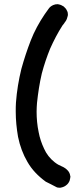

<svg xmlns="http://www.w3.org/2000/svg" viewBox="-20 -797 376 899"><path d="M108.4 -39.1C128.9 -2.9 158.2 27.3 194.3 53.7L217.8 65.4C225.6 69.3 233.4 73.2 242.2 78.1C247.1 81.1 252 82 258.8 82C261.7 82 263.7 82 266.6 81.1C276.4 79.1 284.2 75.2 290 70.3C296.9 65.4 301.8 58.6 305.7 49.8C307.6 43.9 308.6 38.1 309.6 31.2C309.6 29.3 309.6 27.3 308.6 25.4C307.6 16.6 303.7 8.8 297.9 2C292 -4.9 285.2 -9.8 278.3 -13.7C266.6 -19.5 258.8 -23.4 253.9 -25.4C250 -27.3 244.1 -31.2 236.3 -37.1C213.9 -54.7 197.3 -76.2 186.5 -100.6C174.8 -125 166 -151.4 161.1 -177.7C154.3 -210 151.4 -242.2 151.4 -274.4C151.4 -288.1 152.3 -301.8 153.3 -315.4C158.2 -361.3 165 -407.2 175.8 -453.1C186.5 -493.2 199.2 -531.2 214.8 -569.3C231.4 -606.4 250 -642.6 272.5 -677.7L280.3 -687.5C282.2 -690.4 284.2 -694.3 287.1 -697.3C292 -704.1 294.9 -712.9 296.9 -721.7C297.9 -724.6 297.9 -726.6 297.9 -729.5C297.9 -735.4 296.9 -741.2 293.9 -746.1C291 -753.9 285.2 -760.7 278.3 -766.6C270.5 -771.5 262.7 -775.4 254.9 -776.4C252.9 -777.3 251 -777.3 249 -777.3C242.2 -777.3 236.3 -776.4 229.5 -773.4C220.7 -769.5 213.9 -764.6 209 -757.8L189.5 -730.5C163.1 -691.4 140.6 -650.4 124 -607.4C107.4 -564.5 92.8 -520.5 80.1 -474.6C67.4 -422.9 58.6 -370.1 54.7 -316.4C53.7 -302.7 53.7 -289.1 53.7 -274.4C53.7 -235.4 57.6 -196.3 64.5 -156.2C73.2 -113.3 87.9 -74.2 108.4 -39.1Z"/></svg>

Font: Citrustime FakeCyr
Style: Regular
Weight: 400
Version: Version 1.1